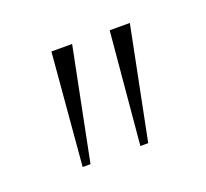

<svg xmlns="http://www.w3.org/2000/svg" viewBox="-53 -692 346 322"><g transform="rotate(-20 120.5 -531.0)"><path d="M150 -431 168 -631H204L164 -431ZM47 -431 64 -631H101L61 -431Z"/></g></svg>

Font: Alumni Sans SC Thin
Style: Italic
Weight: 100
Italic angle: -8°
Designer: Robert E. Leuschke
Foundry: Robert E. Leuschke
Version: Version 1.016